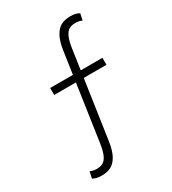

<svg xmlns="http://www.w3.org/2000/svg" viewBox="-224 -860 1069 1191"><g transform="rotate(-30 310.0 -265.0)"><path d="M535 -727.5 525 -680.5Q512.5 -686 501.8 -688.2Q491 -690.5 478 -690.5Q450.5 -690.5 432.2 -679.8Q414 -669 401.5 -641Q389 -613 381.5 -561.5L292 48.5Q282.5 113.5 261.8 149.5Q241 185.5 213 198.8Q185 212 148 212Q129 212 114.5 208.8Q100 205.5 85 197.5L95 150.5Q107.5 156 118.2 158.2Q129 160.5 142 160.5Q169.5 160.5 187.8 149.8Q206 139 218.5 111Q231 83 238.5 31.5L328 -578.5Q337.5 -643.5 358.2 -679.5Q379 -715.5 407 -728.8Q435 -742 472 -742Q491 -742 505.5 -738.8Q520 -735.5 535 -727.5ZM516 -369H141.5V-419H516Z"/></g></svg>

Font: Monaspace Krypton Var
Style: Regular
Weight: 400
Designer: Riley Cran and the Lettermatic Team
Version: Version 1.101 (Monaspace Krypton Var)